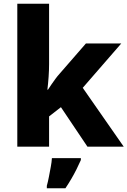

<svg xmlns="http://www.w3.org/2000/svg" viewBox="-20 -780 678 1021"><path d="M241 -439Q241 -407 238.5 -371.5Q236 -336 232 -303H235Q244 -317 254 -331.5Q264 -346 275 -361Q286 -376 297 -388L437 -549H625L420 -313L638 0H445L304 -210L241 -161V0H72V-760H241ZM410 71Q399 96 387 120Q375 144 360.5 169Q346 194 328 221H229V208Q235 187 240 160.5Q245 134 250 107.5Q255 81 256 61H410Z"/></svg>

Font: Noto Sans Thai ExtraBold
Style: Regular
Weight: 800
Version: Version 2.001